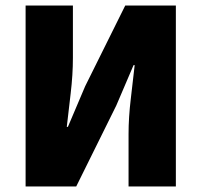

<svg xmlns="http://www.w3.org/2000/svg" viewBox="-20 -670 724 690"><path d="M72 0V-650H242V-462Q242 -402 234 -334.5Q226 -267 220 -214H224L286 -360L430 -650H612V0H442V-188Q442 -248 450 -314.5Q458 -381 464 -436H460L398 -291L254 0Z"/></svg>

Font: Source Sans 3 Black
Style: Regular
Weight: 900
Designer: Paul D. Hunt
Foundry: Adobe
Version: Version 3.046;hotconv 1.0.118;makeotfexe 2.5.65603